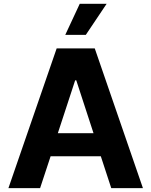

<svg xmlns="http://www.w3.org/2000/svg" viewBox="-20 -979 788 999"><path d="M188.6 0 243.3 -165.8H504.6L558.9 0H723.7L473 -727.3H274.9L23.8 0ZM280.9 -285.9 371.1 -561.1H376.8L466.6 -285.9ZM319.6 -797.6H426.5L534.8 -959.2H394.9Z"/></svg>

Font: Margiela Sans
Style: Bold
Weight: 700
Designer: Stefan Endress, Andreas Faust
Version: Version 1.100;FEAKit 1.0